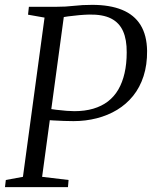

<svg xmlns="http://www.w3.org/2000/svg" viewBox="-22 -771 626 791"><path d="M-1.5 0 2 -29.5 72.5 -42.5 161.5 -698.5 93.5 -710.5 97 -743H209Q249.5 -743 283 -747Q316.5 -751 358 -751Q430.5 -751 480.8 -730.5Q531 -710 557 -668Q583 -626 584 -561.5Q584.5 -504 569.5 -457.5Q554.5 -411 526.5 -376.2Q498.5 -341.5 460.5 -318.5Q422.5 -295.5 376.8 -283.8Q331 -272 281 -272Q263.5 -272 240.8 -272.8Q218 -273.5 197.8 -274.8Q177.5 -276 166 -277L170 -325Q187 -321.5 209 -318.8Q231 -316 251.5 -314.5Q272 -313 284 -313Q327.5 -313 362.2 -323.2Q397 -333.5 422.8 -353.2Q448.5 -373 465.5 -402.2Q482.5 -431.5 491.2 -469.8Q500 -508 500 -555Q500.5 -607.5 485 -642.5Q469.5 -677.5 435.5 -694.8Q401.5 -712 345 -711Q326 -710.5 303.2 -708.5Q280.5 -706.5 258.5 -703.5Q236.5 -700.5 220.5 -697.5L244.5 -728L151.5 -42.5L260.5 -29.5L258 0Z"/></svg>

Font: Merriweather 60pt Light
Style: Italic
Weight: 300
Italic angle: -7.8°
Version: Version 2.101